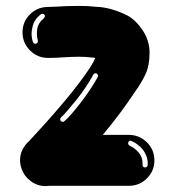

<svg xmlns="http://www.w3.org/2000/svg" viewBox="-20 -632 591 651"><path d="M135.1 -1Q107.4 -1 84.9 -17.3Q62.4 -33.7 53 -60.4Q48 -74.8 48 -88.6Q48 -127.2 80.7 -155.4Q81.2 -155.9 81.2 -156.4Q95 -171.3 128.2 -207.7Q161.4 -244.1 202 -292.6Q252 -352.5 287.1 -405.4Q297 -421.3 303 -435.1Q300.5 -435.6 298 -436.6Q294.6 -437.1 289.6 -437.1Q270.8 -439.6 249.5 -439.6Q222.8 -439.6 194.1 -437.6Q167.8 -435.6 144.1 -435.6H143.1Q106.9 -435.6 81.7 -461.1Q56.4 -486.6 56.4 -522.3Q56.4 -558.4 81.7 -583.4Q106.9 -608.4 143.1 -608.4H144.1Q153 -608.4 170.8 -609.4Q202 -611.9 246 -611.9H255Q280.2 -611.9 305.9 -608.9Q356.9 -607.4 413.4 -578.7Q442.6 -561.9 464.9 -527.5Q487.1 -493.1 487.1 -453.5Q487.1 -409.4 473.3 -380.2Q459.4 -351 440.1 -324.3Q435.6 -318.3 431.7 -311.9Q387.6 -246 334.7 -182.2L328.2 -174.8H415.8Q452 -174.8 477.7 -149.8Q503.5 -124.8 503.5 -88.1Q503.5 -52.5 478.2 -27.2Q453 -2 416.8 -2H147.5Q141.1 -1 135.1 -1ZM100 -483.7H102.5Q105.4 -484.7 106.9 -487.1Q108.4 -489.6 108.4 -492.6V-494.1Q105 -505.4 105 -518.3Q105 -525.7 106.4 -534.2Q109.9 -555.4 128.7 -569.8Q132.2 -573.8 132.2 -577.2Q132.2 -580.7 130 -582.9Q127.7 -585.1 124.3 -585.1Q121.3 -585.1 118.8 -583.7Q94.1 -564.9 89.6 -537.6Q87.1 -527.7 87.1 -517.8Q87.1 -503 91.6 -489.6Q94.1 -483.7 100 -483.7ZM193.1 -218.8Q196 -218.8 198 -220.8Q218.3 -238.1 253.5 -283.7Q288.1 -328.7 311.4 -370.8L312.4 -374.8Q312.4 -378.2 309.9 -380.9Q307.4 -383.7 303.5 -383.7L303 -383.2Q298 -383.2 296 -378.2Q274.8 -338.6 239.6 -294.1Q222.3 -272.8 208.2 -256.4Q194.1 -240.1 187.1 -234.2Q184.2 -231.7 184.2 -227.7Q184.2 -225.2 185.6 -222.3Q188.6 -218.8 193.1 -218.8ZM472.3 -64.4Q475.7 -64.4 478.2 -66.6Q480.7 -68.8 480.7 -72.3V-78.7Q480.7 -92.6 476 -104Q471.3 -115.3 464.4 -124.8Q447 -145 425.7 -154L422.8 -155Q418.8 -155 416.6 -152.2Q414.4 -149.5 414.4 -146Q414.4 -141.6 419.3 -138.1Q436.6 -130.7 450.5 -114.4Q463.4 -99.5 463.4 -78.2V-72.8Q463.4 -68.8 465.6 -66.6Q467.8 -64.4 471.3 -64.4Z"/></svg>

Font: AKL FREE 002
Style: Regular
Weight: 400
Designer: AKL
Foundry: AKL
Version: Version 1.00;August 17, 2024;FontCreator 13.0.0.2675 64-bit